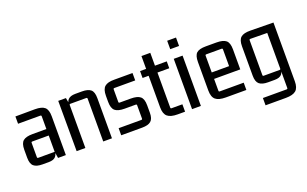

<svg xmlns="http://www.w3.org/2000/svg" viewBox="-94 -1113 2806 1757"><g transform="rotate(-20 1308.5 -234.5)"><path d="M203 7H143Q85 7 58 -16Q31 -39 31 -98V-176Q31 -238 59 -261.5Q87 -285 152 -285H297V-222H126Q116 -222 116 -212V-73Q116 -63 126 -63H286V-409Q286 -419 276 -419H59V-490L249 -491Q315 -491 343.5 -466.5Q372 -442 372 -378V0H296L286 -63L292 -88Q292 -40 271.5 -16.5Q251 7 203 7Z M645 -497H709Q768 -497 794.5 -474.5Q821 -452 821 -392V0H736V-417Q736 -427 726 -427H571Q562 -427 562 -417V0H477L476 -490H551L562 -427L552 -402Q552 -451 574 -474Q596 -497 645 -497Z M1114 3H910V-66H1131Q1141 -66 1141 -76V-205Q1141 -215 1131 -215H1023Q958 -215 930 -239Q902 -263 902 -325V-384Q902 -448 931 -473Q960 -498 1025 -497H1202V-425H999Q989 -425 989 -415V-293Q989 -283 999 -283H1106Q1171 -283 1199 -259.5Q1227 -236 1227 -174V-101Q1227 -43 1200 -20Q1173 3 1114 3Z M1533 -490V-423H1408L1418 -433V-82Q1418 -72 1428 -72H1533V0H1461Q1393 0 1362.5 -26Q1332 -52 1332 -115V-433L1342 -423H1273V-490H1342L1332 -480V-615H1418V-480L1408 -490Z M1687 0H1601V-490H1687ZM1687 -584H1601V-666H1687Z M2128 5H1928Q1860 5 1829.5 -20.5Q1799 -46 1799 -110V-386Q1799 -450 1825 -473.5Q1851 -497 1916 -497H2019Q2084 -497 2112 -473.5Q2140 -450 2140 -386V-191H1874V-254H2054V-417Q2054 -427 2044 -427H1895Q1885 -427 1885 -417V-76Q1885 -66 1895 -66H2128Z M2486 -73V-431L2497 -420L2322 -422Q2312 -422 2312 -412V-73Q2312 -63 2322 -63H2476Q2486 -63 2486 -73ZM2476 126Q2486 126 2486 116V-63L2492 -88Q2492 -40 2472 -16.5Q2452 7 2403 7H2339Q2281 7 2254 -16Q2227 -39 2227 -98V-384Q2227 -446 2255 -470Q2283 -494 2348 -493L2572 -490V82Q2572 145 2542 171Q2512 197 2443 197H2245V126Z"/></g></svg>

Font: Gemunu Libre ExtraLight Medium
Style: Regular
Weight: 500
Version: Version 1.100